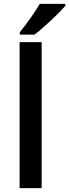

<svg xmlns="http://www.w3.org/2000/svg" viewBox="-20 -979 360 999"><path d="M196.8 -759.8V0H82V-759.8ZM159.2 -798.8H83V-811Q110.8 -845.7 140.1 -887.2Q169.9 -928.7 187 -959H320.3V-948.7Q296.9 -921.4 244.1 -871.6Q192.4 -823.2 159.2 -798.8Z"/></svg>

Font: Open Sans
Style: SemiBold
Weight: 600
Foundry: Ascender Corporation
Version: Version 1.10